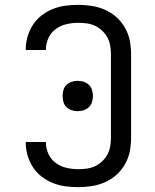

<svg xmlns="http://www.w3.org/2000/svg" viewBox="-20 -763 640 791"><path d="M303 8Q276 8 249.5 4.5Q223 1 198 -9Q173 -19 151.5 -35.5Q130 -52 115.5 -74.5Q101 -97 93.5 -123Q86 -149 86 -175Q86 -176 86 -177Q86 -178 86 -178H169Q169 -178 169 -177.5Q169 -177 169 -177Q169 -152 179.5 -129Q190 -106 210 -91.5Q230 -77 254 -71.5Q278 -66 303 -66Q320 -66 338 -68.5Q356 -71 372 -78.5Q388 -86 401 -98.5Q414 -111 422.5 -126.5Q431 -142 434 -159.5Q437 -177 437 -195V-540Q437 -558 434 -575.5Q431 -593 422.5 -608.5Q414 -624 401 -636.5Q388 -649 372 -656.5Q356 -664 338 -666.5Q320 -669 303 -669Q278 -669 254 -663.5Q230 -658 210 -643.5Q190 -629 179.5 -606Q169 -583 169 -558Q169 -558 169 -557.5Q169 -557 169 -557H86Q86 -557 86 -558Q86 -559 86 -560Q86 -586 93.5 -612Q101 -638 115.5 -660.5Q130 -683 151.5 -699.5Q173 -716 198 -726Q223 -736 249.5 -739.5Q276 -743 303 -743Q331 -743 359 -738.5Q387 -734 413 -722.5Q439 -711 460 -692Q481 -673 495 -648.5Q509 -624 514.5 -596Q520 -568 520 -540V-195Q520 -167 514.5 -139Q509 -111 495 -86.5Q481 -62 460 -43Q439 -24 413 -12.5Q387 -1 359 3.5Q331 8 303 8ZM300 -305Q287 -305 275 -309Q263 -313 254 -321.5Q245 -330 241.5 -342.5Q238 -355 238 -368Q238 -380 241.5 -392.5Q245 -405 254 -413.5Q263 -422 275 -426Q287 -430 300 -430Q313 -430 325 -426Q337 -422 346 -413.5Q355 -405 359 -392.5Q363 -380 363 -368Q363 -355 359 -342.5Q355 -330 346 -321.5Q337 -313 325 -309Q313 -305 300 -305Z"/></svg>

Font: Bmono
Style: Regular
Weight: 400
Monospace: yes
Designer: Belleve Invis
Foundry: Belleve Invis
Version: Version 11.2.2; ttfautohint (v1.8.2)